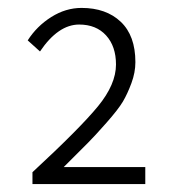

<svg xmlns="http://www.w3.org/2000/svg" viewBox="-20 -912 442 485"><path d="M62 -447V-477Q182 -588 227.5 -643.5Q273 -699 273 -749Q273 -795 248 -822.5Q223 -850 180 -850Q127 -850 81 -782L50 -810Q73 -846 109.5 -869Q146 -892 186 -892Q248 -892 285 -857Q322 -822 322 -755Q322 -729 312 -702Q302 -675 290.5 -655.5Q279 -636 249 -602Q219 -568 202 -551Q185 -534 141 -490H347V-447Z"/></svg>

Font: Noto Sans Korean Light
Style: Regular
Weight: 300
Designer: Ryoko NISHIZUKA  (kana & ideographs); Paul D. Hunt (Latin, Greek & Cyrillic); Wenlong ZHANG  (bopomofo); Sandoll Communi
Foundry: Adobe Systems Incorporated
Version: Version 1.000;PS 1;hotconv 1.0.78;makeotf.lib2.5.61930